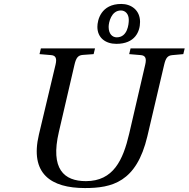

<svg xmlns="http://www.w3.org/2000/svg" viewBox="-20 -937 955 972"><path d="M473 -801C473 -745 515 -715 569 -715C664 -715 689 -778 689 -826C689 -886 644 -917 594 -917C491 -917 473 -835 473 -801ZM530 -801C530 -823 543 -884 592 -884C614 -884 632 -867 632 -836C632 -815 626 -748 571 -748C549 -748 530 -765 530 -801ZM177 -256C130 -57 238 15 410 15C546 15 671 -14 726 -247L811 -609C819 -643 828 -656 853 -658L908 -663L915 -692H641L634 -663L693 -658C716 -656 723 -642 715 -609L634 -260C603 -127 554 -20 415 -20C304 -20 234 -81 278 -269L357 -609C365 -643 374 -657 399 -659L454 -663L461 -692H187L180 -663L239 -658C262 -656 269 -642 261 -609Z"/></svg>

Font: Heuristica
Style: Italic
Weight: 400
Italic angle: -13°
Version: Version 1.0.1